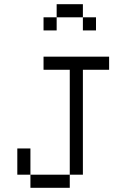

<svg xmlns="http://www.w3.org/2000/svg" viewBox="-20 -895 540 915"><path d="M375 -812.5H250V-875H375ZM62.5 -187.5H125V-62.5H62.5ZM125 -62.5H312.5V0H125ZM187.5 -625H500V-562.5H375V-62.5H312.5V-562.5H187.5ZM187.5 -812.5H250V-750H187.5ZM375 -812.5H437.5V-750H375Z"/></svg>

Font: 寒蝉点阵体 16px
Style: Regular
Weight: 400
Designer: Designed by Warren2060
Foundry: ChillType
Version: Version 1.000